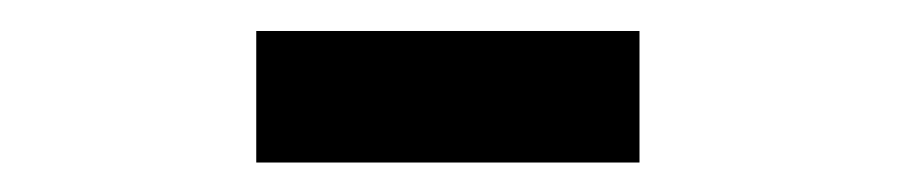

<svg xmlns="http://www.w3.org/2000/svg" viewBox="-20 -368 610 127"><path d="M149.5 -347.5H403V-260.5H149.5Z"/></svg>

Font: League Mono Narrow Medium
Style: Regular
Weight: 500
Width: 3
Designer: Tyler Finck
Foundry: The League of Moveable Type / Tyler Finck
Version: Version 2.210